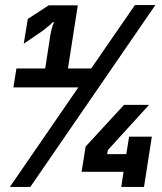

<svg xmlns="http://www.w3.org/2000/svg" viewBox="-20 -740 640 760"><path d="M290 -394H33L45 -469H159L179 -599Q183 -623 188 -637Q193 -651 194 -652H189Q182 -646 175 -639Q168 -634 160 -627Q152 -620 143 -614L74 -567L90 -665L173 -719H288L249 -469H341L514 -720H595L100 0H19ZM303 -60 319 -160 471 -325H570L407 -146L404 -130H480L491 -199H581L550 0H460L469 -60Z"/></svg>

Font: JetBrains Mono ExtraBold
Style: Italic
Weight: 800
Designer: Philipp Nurullin, Konstantin Bulenkov
Foundry: JetBrains
Version: Version 1.000; ttfautohint (v1.8.3)